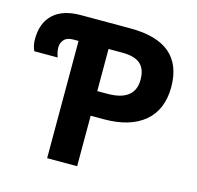

<svg xmlns="http://www.w3.org/2000/svg" viewBox="-104 -823 958 933"><g transform="rotate(15 375.0 -357.0)"><path d="M413.1 -377.9Q551.8 -377.9 551.8 -485.8Q551.8 -539.1 522.9 -564.5Q494.1 -589.8 432.1 -589.8H362.8V-377.9ZM439.9 -713.9Q705.1 -713.9 705.1 -489.3Q705.1 -376 633.1 -314.9Q561 -253.9 428.2 -253.9H362.8V0H211.9V-589.8H186Q154.3 -589.8 139.6 -573.5Q125 -557.1 125 -534.4Q125 -511.7 134.8 -485.8H17.1Q4.9 -511.7 4.9 -543.9Q4.9 -625.5 52.5 -669.7Q100.1 -713.9 189.9 -713.9Z"/></g></svg>

Font: NotoSans-Bold
Style: Bold
Weight: 700
Designer: Monotype Design team
Foundry: Monotype Imaging Inc.
Version: Version 1.04